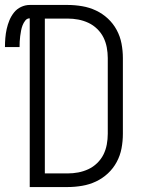

<svg xmlns="http://www.w3.org/2000/svg" viewBox="-54 -755 574 775"><path d="M66 0V-681Q55 -681 48 -672Q41 -663 37 -652.5Q33 -642 31 -631Q29 -620 27.5 -609Q26 -598 25.5 -587Q25 -576 25 -565H-34Q-34 -583 -32.5 -601.5Q-31 -620 -27 -638Q-23 -656 -16 -673Q-9 -690 2.5 -704.5Q14 -719 31 -727Q48 -735 66 -735H219Q248 -735 277.5 -730Q307 -725 333.5 -712.5Q360 -700 381.5 -680Q403 -660 417 -634Q431 -608 436.5 -579Q442 -550 442 -521V-215Q442 -185 436.5 -156Q431 -127 417 -101Q403 -75 381.5 -55Q360 -35 333.5 -22.5Q307 -10 277.5 -5Q248 0 219 0ZM127 -55H219Q241 -55 262 -59Q283 -63 302.5 -72Q322 -81 338 -96.5Q354 -112 363.5 -131Q373 -150 377 -171.5Q381 -193 381 -215V-521Q381 -542 377 -563.5Q373 -585 363.5 -604Q354 -623 338 -638.5Q322 -654 302.5 -663Q283 -672 262 -676Q241 -680 219 -680H127Z"/></svg>

Font: Iosevka SS18 Light
Style: Regular
Weight: 300
Monospace: yes
Designer: Belleve Invis
Foundry: Belleve Invis
Version: Version 25.1.1; ttfautohint (v1.8.4)